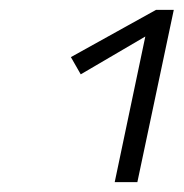

<svg xmlns="http://www.w3.org/2000/svg" viewBox="-20 -776 373 390"><path d="M213 -406 279 -720 313 -724 144 -625 124 -660 297 -756H333L259 -406Z"/></svg>

Font: Ysabeau Office Light
Style: Italic
Weight: 300
Italic angle: -12°
Designer: Christian Thalmann (Catharsis Fonts)
Version: Version 2.001;gftools[0.9.30]; featfreeze: tnum,lnum,ss02